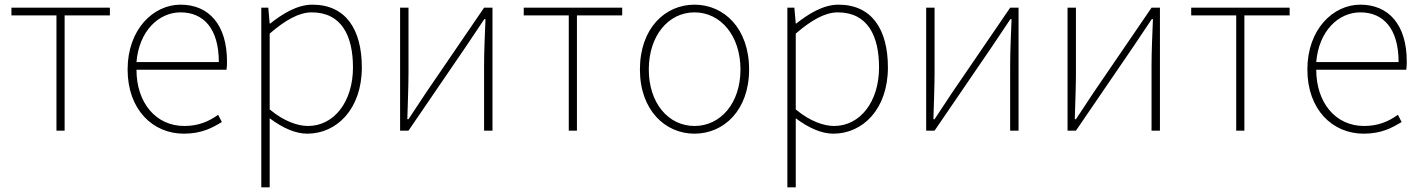

<svg xmlns="http://www.w3.org/2000/svg" viewBox="-20 -560 6092 823"><path d="M222 0H257V-494H451V-527H29V-494H222Z M768 13C846 13 891 -13 931 -37L915 -68C875 -39 830 -20 770 -20C646 -20 565 -122 565 -261H951C953 -275 953 -286 953 -297C953 -453 876 -540 754 -540C637 -540 527 -434 527 -262C527 -90 635 13 768 13ZM565 -294C576 -427 660 -507 754 -507C853 -507 918 -437 918 -294Z M1100 243H1136V46V-53C1192 -11 1247 13 1297 13C1423 13 1531 -92 1531 -271C1531 -434 1462 -540 1319 -540C1253 -540 1190 -500 1138 -459H1136L1130 -527H1100ZM1300 -20C1258 -20 1198 -39 1136 -91V-416C1203 -474 1262 -507 1316 -507C1445 -507 1493 -405 1493 -271C1493 -124 1412 -20 1300 -20Z M1695 0H1731L1979 -363C2001 -396 2034 -445 2056 -478H2061C2058 -407 2055 -336 2055 -277V0H2091V-527H2055L1807 -164C1785 -131 1753 -82 1731 -49H1726C1728 -120 1731 -191 1731 -249V-527H1695Z M2418 0H2453V-494H2647V-527H2225V-494H2418Z M2957 13C3083 13 3191 -88 3191 -262C3191 -439 3083 -540 2957 -540C2831 -540 2723 -439 2723 -262C2723 -88 2831 13 2957 13ZM2957 -20C2845 -20 2761 -118 2761 -262C2761 -407 2845 -507 2957 -507C3069 -507 3154 -407 3154 -262C3154 -118 3069 -20 2957 -20Z M3355 243H3391V46V-53C3447 -11 3502 13 3552 13C3678 13 3786 -92 3786 -271C3786 -434 3717 -540 3574 -540C3508 -540 3445 -500 3393 -459H3391L3385 -527H3355ZM3555 -20C3513 -20 3453 -39 3391 -91V-416C3458 -474 3517 -507 3571 -507C3700 -507 3748 -405 3748 -271C3748 -124 3667 -20 3555 -20Z M3950 0H3986L4234 -363C4256 -396 4289 -445 4311 -478H4316C4313 -407 4310 -336 4310 -277V0H4346V-527H4310L4062 -164C4040 -131 4008 -82 3986 -49H3981C3983 -120 3986 -191 3986 -249V-527H3950Z M4556 0H4592L4840 -363C4862 -396 4895 -445 4917 -478H4922C4919 -407 4916 -336 4916 -277V0H4952V-527H4916L4668 -164C4646 -131 4614 -82 4592 -49H4587C4589 -120 4592 -191 4592 -249V-527H4556Z M5279 0H5314V-494H5508V-527H5086V-494H5279Z M5825 13C5903 13 5948 -13 5988 -37L5972 -68C5932 -39 5887 -20 5827 -20C5703 -20 5622 -122 5622 -261H6008C6010 -275 6010 -286 6010 -297C6010 -453 5933 -540 5811 -540C5694 -540 5584 -434 5584 -262C5584 -90 5692 13 5825 13ZM5622 -294C5633 -427 5717 -507 5811 -507C5910 -507 5975 -437 5975 -294Z"/></svg>

Font: Noto Sans CJK SC Thin
Style: Regular
Weight: 100
Designer: Ryoko NISHIZUKA 西塚涼子 (kana, bopomofo & ideographs); Paul D. Hunt (Latin, Greek & Cyrillic); Sandoll Communications 산돌커뮤니
Foundry: Adobe
Version: Version 2.004;hotconv 1.0.118;makeotfexe 2.5.65603